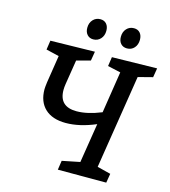

<svg xmlns="http://www.w3.org/2000/svg" viewBox="-127 -987 963 1088"><g transform="rotate(15 354.5 -443.0)"><path d="M700 -646 615 -624 528 -74 607 -54 598 0H314L322 -54L426 -75L463 -307Q369 -267 288 -267Q209 -267 166 -307.5Q123 -348 123 -421Q123 -433 127 -463L152 -623L76 -641L84 -695L344 -700L335 -646L254 -624L231 -480Q228 -461 228 -445Q228 -347 330 -347Q394 -347 475 -380L513 -624L437 -641L445 -695L709 -700ZM267 -820Q267 -849 284 -867.5Q301 -886 327 -886Q350 -886 363 -871Q376 -856 376 -831Q376 -802 359 -783.5Q342 -765 316 -765Q294 -765 280.5 -780Q267 -795 267 -820ZM464 -820Q464 -849 481 -867.5Q498 -886 524 -886Q547 -886 560 -871Q573 -856 573 -831Q573 -802 556.5 -783.5Q540 -765 514 -765Q491 -765 477.5 -780Q464 -795 464 -820Z"/></g></svg>

Font: Bitter Pro Medium
Style: Italic
Weight: 500
Italic angle: -9°
Designer: Sol Matas, and Bitter project Authors
Foundry: Sol Matas
Version: Version 1.010